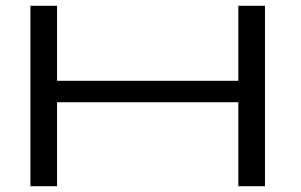

<svg xmlns="http://www.w3.org/2000/svg" viewBox="-20 -643 1040 663"><path d="M85 0V-623H177V-364H803V-623H895V0H803V-290H177V0Z"/></svg>

Font: Inconsolata UltraExpanded Thin
Style: Regular
Weight: 100
Width: 9
Monospace: yes
Designer: Raph Levien, Cyreal, Brenton Simpson
Foundry: Raph Levien, Cyreal, Google
Version: Version 3.100; ttfautohint (v1.8.4.7-5d5b)